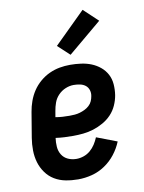

<svg xmlns="http://www.w3.org/2000/svg" viewBox="-87 -833 674 901"><g transform="rotate(-10 250.0 -382.0)"><path d="M212 8Q182 8 153 2.5Q124 -3 100 -17.5Q76 -32 59.5 -55Q43 -78 35 -105Q27 -132 26.5 -162Q26 -192 31 -222L51 -342Q55 -367 64 -392Q73 -417 87.5 -439Q102 -461 123 -479Q144 -497 168 -508Q192 -519 217 -523.5Q242 -528 267 -528Q293 -528 319 -524.5Q345 -521 367.5 -512Q390 -503 409 -487.5Q428 -472 439.5 -450.5Q451 -429 453 -403Q455 -377 451 -351Q447 -327 436.5 -303.5Q426 -280 408.5 -261.5Q391 -243 368 -230Q345 -217 321 -209.5Q297 -202 272.5 -199.5Q248 -197 224 -197Q203 -197 182.5 -198Q162 -199 141 -202Q138 -181 139.5 -160Q141 -139 151.5 -122Q162 -105 180.5 -96.5Q199 -88 221 -88Q238 -88 255.5 -94Q273 -100 287 -112Q301 -124 311 -139.5Q321 -155 328 -172L425 -135Q412 -103 390.5 -75.5Q369 -48 340 -28.5Q311 -9 278 -0.5Q245 8 212 8ZM224 -293Q236 -293 248.5 -294Q261 -295 273 -298.5Q285 -302 296.5 -307.5Q308 -313 318 -322Q328 -331 333 -342.5Q338 -354 340 -366Q343 -381 338.5 -395Q334 -409 323 -417.5Q312 -426 297 -429Q282 -432 267 -432Q248 -432 228.5 -424Q209 -416 194 -400.5Q179 -385 172 -365.5Q165 -346 162 -327L157 -298Q174 -295 190.5 -294Q207 -293 224 -293ZM278 -574 222 -626 370 -772 438 -708Z"/></g></svg>

Font: Iosevka
Style: Bold Italic
Weight: 700
Italic angle: -9°
Monospace: yes
Designer: Belleve Invis
Foundry: Belleve Invis
Version: Version 32.5.0; ttfautohint (v1.8.4)